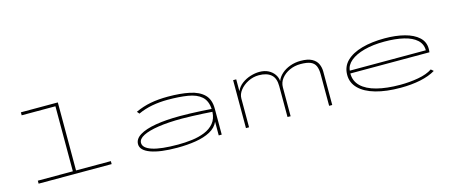

<svg xmlns="http://www.w3.org/2000/svg" viewBox="-44 -1196 4088 1737"><g transform="rotate(-15 2000.0 -327.0)"><path d="M158 0V-28H486V-637H170V-665H516V-28H842V0Z M1455 11Q1295 11 1207 -21.5Q1119 -54 1119 -112Q1119 -161 1172.5 -194Q1226 -227 1323 -243.5Q1420 -260 1551 -260Q1594 -260 1646.5 -258.5Q1699 -257 1751 -254Q1803 -251 1845 -248Q1840 -326 1795 -365.5Q1750 -405 1670 -418Q1590 -431 1481 -431Q1406 -431 1335.5 -418Q1265 -405 1203 -376L1185 -398Q1254 -430 1327 -444Q1400 -458 1491 -458Q1607 -458 1693 -440Q1779 -422 1826 -375.5Q1873 -329 1873 -243V0H1845V-128Q1822 -76 1765.5 -45.5Q1709 -15 1629 -2Q1549 11 1455 11ZM1148 -116Q1148 -68 1228.5 -41.5Q1309 -15 1469 -15Q1535 -15 1600 -23Q1665 -31 1719.5 -53Q1774 -75 1808 -115.5Q1842 -156 1845 -221Q1808 -224 1758 -226.5Q1708 -229 1656.5 -231Q1605 -233 1563 -233Q1435 -233 1342 -219Q1249 -205 1198.5 -179Q1148 -153 1148 -116Z M2100 0V-449H2129V-338Q2147 -379 2183.5 -406Q2220 -433 2264 -446.5Q2308 -460 2347 -460Q2397 -460 2432 -441.5Q2467 -423 2487 -393.5Q2507 -364 2509 -331Q2522 -367 2555 -396.5Q2588 -426 2634.5 -443Q2681 -460 2734 -460Q2801 -460 2839 -439.5Q2877 -419 2892.5 -385.5Q2908 -352 2908 -313V0H2879V-294Q2879 -342 2866 -372.5Q2853 -403 2820 -417.5Q2787 -432 2725 -432Q2670 -432 2623 -410.5Q2576 -389 2547 -352.5Q2518 -316 2518 -269V1L2489 0V-290Q2489 -364 2449 -398Q2409 -432 2335 -432Q2282 -432 2234.5 -408Q2187 -384 2158 -347Q2129 -310 2129 -270V0Z M3547 10Q3413 10 3314.5 -18Q3216 -46 3162.5 -99.5Q3109 -153 3109 -227Q3109 -305 3161.5 -356.5Q3214 -408 3307 -434Q3400 -460 3521 -460Q3625 -460 3707 -438.5Q3789 -417 3836 -374Q3883 -331 3883 -266Q3883 -258 3882.5 -249.5Q3882 -241 3881 -233H3140Q3140 -161 3189.5 -113Q3239 -65 3331.5 -41Q3424 -17 3551 -17Q3638 -17 3719.5 -31.5Q3801 -46 3852 -80L3875 -60Q3817 -25 3733 -7.5Q3649 10 3547 10ZM3142 -259H3854Q3854 -318 3811.5 -356.5Q3769 -395 3692 -413.5Q3615 -432 3511 -432Q3404 -432 3322 -410Q3240 -388 3193 -349Q3146 -310 3142 -259Z"/></g></svg>

Font: Inconsolata UltraExpanded ExtraLight
Style: Regular
Weight: 200
Width: 9
Monospace: yes
Designer: Raph Levien, Cyreal, Brenton Simpson
Foundry: Raph Levien, Cyreal, Google
Version: Version 3.001; ttfautohint (v1.8.2.53-6de2)